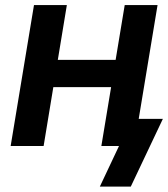

<svg xmlns="http://www.w3.org/2000/svg" viewBox="-20 -562 647 739"><path d="M458.5 -331.5 440.9 -226.6H150.9L168.5 -331.5ZM237.3 -542.5 147.9 0H21L110.8 -542.5ZM586.4 -542.5 496.6 0H370.1L460 -542.5ZM364.3 156.2 438 0H400.9L418 -104.5H606.9L483.4 156.2Z"/></svg>

Font: Inter 16pt SemiBold
Style: Italic
Weight: 600
Italic angle: -9.3988°
Version: Version 4.001;git-66647c0bb